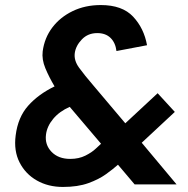

<svg xmlns="http://www.w3.org/2000/svg" viewBox="-20 -730 746 760"><path d="M229 10Q171 10 126 -15.5Q81 -41 57.5 -87Q34 -133 42 -194Q51 -266 91.5 -311.5Q132 -357 196 -388Q174 -425 159.5 -460Q145 -495 149 -527Q156 -580 187 -621Q218 -662 267.5 -686Q317 -710 379 -710Q464 -710 507 -664Q550 -618 562 -551L441 -528Q437 -561 417.5 -580Q398 -599 365 -599Q328 -599 304 -574Q280 -549 276 -520Q272 -491 293 -462Q314 -433 351 -390L476 -242L604 -361L672 -287L541 -165L679 0H513L447 -78Q428 -61 399.5 -40.5Q371 -20 329.5 -5Q288 10 229 10ZM258 -101Q292 -101 318 -114Q344 -127 359.5 -142Q375 -157 380 -161L256 -307Q215 -289 190.5 -259.5Q166 -230 162 -197Q157 -157 184 -129Q211 -101 258 -101Z"/></svg>

Font: Haskoy Bold
Style: Italic
Weight: 700
Designer: Ertekin Erdin
Foundry: Ertekin Erdin
Version: Version 2.000; ttfautohint (v1.8.4.7-5d5b)